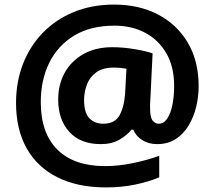

<svg xmlns="http://www.w3.org/2000/svg" viewBox="-20 -734 937 838"><path d="M847 -358Q847 -312 836 -267Q825 -222 802.5 -185Q780 -148 746 -126.5Q712 -105 666 -105Q629 -105 601 -122.5Q573 -140 562 -168H554Q534 -143 500.5 -124Q467 -105 420 -105Q331 -105 282.5 -158.5Q234 -212 234 -299Q234 -366 263 -417.5Q292 -469 345 -498.5Q398 -528 470 -528Q517 -528 567.5 -519.5Q618 -511 646 -501L636 -296Q635 -286 635 -275.5Q635 -265 635 -262Q635 -221 646.5 -207.5Q658 -194 672 -194Q695 -194 710 -216.5Q725 -239 732.5 -276.5Q740 -314 740 -359Q740 -443 706 -501.5Q672 -560 613.5 -591Q555 -622 480 -622Q375 -622 303.5 -578.5Q232 -535 195 -460Q158 -385 158 -288Q158 -153 230.5 -81Q303 -9 439 -9Q497 -9 560 -22Q623 -35 675 -54V40Q627 60 568 72Q509 84 443 84Q319 84 231 40Q143 -4 96.5 -86.5Q50 -169 50 -285Q50 -376 80 -454Q110 -532 166.5 -590.5Q223 -649 302 -681.5Q381 -714 479 -714Q586 -714 669 -671Q752 -628 799.5 -548Q847 -468 847 -358ZM347 -297Q347 -242 370 -218Q393 -194 431 -194Q481 -194 501.5 -230.5Q522 -267 526 -326L532 -434Q521 -436 507 -437.5Q493 -439 476 -439Q429 -439 400.5 -418.5Q372 -398 359.5 -365.5Q347 -333 347 -297Z"/></svg>

Font: Noto Sans Tangsa
Style: Regular
Weight: 400
Designer: David Williams
Foundry: Google LLC
Version: Version 1.504